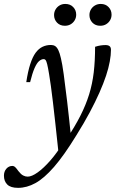

<svg xmlns="http://www.w3.org/2000/svg" viewBox="-98 -668 574 950"><path d="M51 -261.5H32Q40 -314.5 51.5 -350.2Q63 -386 78.2 -406.8Q93.5 -427.5 112.5 -436.5Q131.5 -445.5 154 -445.5Q166 -445.5 174.8 -440Q183.5 -434.5 190.5 -420.2Q197.5 -406 203.5 -379.5Q210 -353 217.2 -301Q224.5 -249 234.2 -166.2Q244 -83.5 256 35.5L191.5 88Q183 5.5 176 -56.2Q169 -118 163.8 -163.5Q158.5 -209 153.8 -242.2Q149 -275.5 145 -300.5Q139.5 -334 135.5 -350Q131.5 -366 127.8 -370.8Q124 -375.5 118.5 -375.5Q107 -375.5 95.5 -365.8Q84 -356 73 -331Q62 -306 51 -261.5ZM215.5 37 231.5 19.5Q272.5 -41.5 299.5 -94.8Q326.5 -148 342.8 -200.2Q359 -252.5 365.8 -309.8Q372.5 -367 372.5 -436.5Q388 -441.5 400.2 -443.2Q412.5 -445 424 -445Q437.5 -445 444.2 -439.5Q451 -434 451 -421.5Q451 -396 445.2 -364Q439.5 -332 426.8 -293.5Q414 -255 394 -209.8Q374 -164.5 346 -112Q318 -59.5 280.5 0.5Q219 101 169.5 157.8Q120 214.5 77.2 238Q34.5 261.5 -8.5 261.5Q-45.5 261.5 -62 245Q-78.5 228.5 -78.5 201.5Q-78.5 180.5 -66.5 166.8Q-54.5 153 -36.5 153Q-29.5 153 -23.8 158Q-18 163 -6.5 179Q5.5 194.5 16.5 200.2Q27.5 206 39 206Q59 206 88.5 185Q118 164 151.2 126Q184.5 88 215.5 37ZM223 -540.5Q199 -540.5 184.2 -556Q169.5 -571.5 169.5 -593.5Q169.5 -608.5 176.8 -621Q184 -633.5 196.5 -641Q209 -648.5 225 -648.5Q249.5 -648.5 264.2 -633Q279 -617.5 279 -595.5Q279 -580.5 271.8 -568Q264.5 -555.5 252 -548Q239.5 -540.5 223 -540.5ZM398 -540.5Q374 -540.5 359.2 -556Q344.5 -571.5 344.5 -593.5Q344.5 -608.5 351.8 -621Q359 -633.5 371.8 -641Q384.5 -648.5 400.5 -648.5Q424.5 -648.5 439.2 -633Q454 -617.5 454 -595.5Q454 -580.5 446.8 -568Q439.5 -555.5 427 -548Q414.5 -540.5 398 -540.5Z"/></svg>

Font: Newsreader 24pt
Style: Italic
Weight: 400
Italic angle: -17°
Designer: Hugues Gentile
Foundry: Production Type
Version: Version 1.003